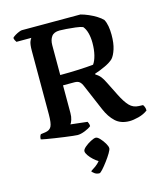

<svg xmlns="http://www.w3.org/2000/svg" viewBox="-137 -806 1001 1168"><g transform="rotate(-15 364.0 -222.5)"><path d="M275 0Q268 0 246 -2.5Q224 -5 194.5 -9Q165 -13 135.5 -17.5Q106 -22 83 -26Q60 -30 51 -33Q51 -52 60 -63L89 -67Q117 -71 127.5 -91Q138 -111 138 -167V-566Q138 -609 145.5 -626Q153 -643 156 -644H62Q58 -649 54.5 -656.5Q51 -664 50 -672Q56 -679 68.5 -686.5Q81 -694 93.5 -699Q106 -704 112 -704H481Q504 -698 529.5 -687Q555 -676 577.5 -662Q600 -648 613 -634Q623 -616 627.5 -590.5Q632 -565 632 -536Q632 -483 620.5 -447Q609 -411 593 -393Q576 -376 541 -359.5Q506 -343 474 -333V-328Q493 -317 505 -302Q517 -287 530 -260L573 -174Q598 -124 621.5 -99.5Q645 -75 680 -74L706 -73Q709 -70 713.5 -60Q718 -50 718 -36Q693 -17 659.5 -8.5Q626 0 603 0Q548 0 514.5 -31Q481 -62 459 -114L390 -276Q382 -296 371 -305.5Q360 -315 339 -315H267V-141Q267 -117 261 -99Q255 -81 249 -74L354 -62Q356 -58 359 -50.5Q362 -43 362 -33Q348 -21 321.5 -10.5Q295 0 275 0ZM267 -380Q328 -380 383.5 -382.5Q439 -385 476 -389Q490 -408 498.5 -442Q507 -476 507 -519Q507 -553 499.5 -581Q492 -609 477 -626Q460 -632 432 -635.5Q404 -639 376 -641Q348 -643 333 -643Q297 -643 282 -622Q267 -601 267 -568ZM343 259Q326 259 314 250.5Q302 242 297 234Q312 225 328.5 213Q345 201 357 186Q343 178 327 163.5Q311 149 300 133Q289 117 289 106Q289 95 306 80.5Q323 66 344 55Q365 44 376 44Q387 44 402 60Q417 76 428.5 95.5Q440 115 440 127Q440 136 427.5 157Q415 178 397 202Q379 226 364 242.5Q349 259 343 259Z"/></g></svg>

Font: Texturina SemiBold
Style: Regular
Weight: 600
Designer: Guillermo Torres Carreño
Foundry: Omnibus-Type
Version: Version 1.002; ttfautohint (v1.8.3)